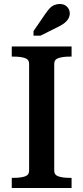

<svg xmlns="http://www.w3.org/2000/svg" viewBox="-20 -943 418 963"><path d="M126 -87V-623Q126 -645 104.5 -652Q83 -659 50 -659H39V-710H339V-659H328Q296 -659 274 -652Q252 -645 252 -623V-87Q252 -65 274 -58Q296 -51 328 -51H339V0H39V-51H50Q83 -51 104.5 -58Q126 -65 126 -87ZM207 -873 148 -787V-764H183L263 -804Q285 -814 300 -825Q315 -836 322.5 -849Q330 -862 330 -876Q330 -895 316.5 -909Q303 -923 280 -923Q265 -923 252 -917.5Q239 -912 228.5 -900.5Q218 -889 207 -873Z"/></svg>

Font: Roboto Serif 36pt Medium
Style: Regular
Weight: 500
Designer: Greg Gazdowicz
Foundry: Commercial Type
Version: Version 1.008